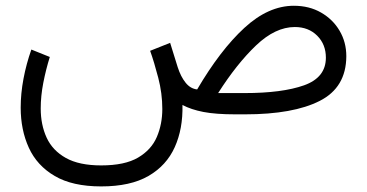

<svg xmlns="http://www.w3.org/2000/svg" viewBox="-20 -399 1280 670"><path d="M333 251.5Q232.9 251.5 170.9 215.1Q108.9 178.7 80.6 116.5Q52.2 54.2 52.2 -23.4Q52.2 -72.8 62 -124.5Q71.8 -176.3 89.4 -226.1L153.8 -200.2Q140.1 -156.2 131.1 -110.1Q122.1 -64 122.1 -20.5Q122.1 36.6 142.8 81.5Q163.6 126.5 210 152.3Q256.3 178.2 333 178.2Q415.5 178.2 461.9 150.9Q508.3 123.5 527.3 78.9Q546.4 34.2 546.4 -18.6Q546.4 -73.2 532.2 -127.7Q518.1 -182.1 503.9 -221.7L573.7 -249.5L600.1 -164.6Q610.8 -131.3 627.7 -110.4Q644.5 -89.4 668 -86.9Q748.5 -224.1 832.5 -301.5Q916.5 -378.9 1005.4 -378.9Q1059.1 -378.9 1100.3 -355.2Q1141.6 -331.5 1165 -291.7Q1188.5 -252 1188.5 -202.6Q1188 -93.8 1095.7 -46.9Q1003.4 0 835.4 0H800.8Q732.9 0 689.9 -8.3Q647 -16.6 616.7 -32.7Q618.7 50.3 589.8 114.5Q561 178.7 498 215.1Q435.1 251.5 333 251.5ZM1008.8 -304.7Q940.9 -304.7 873.5 -240.5Q806.2 -176.3 741.2 -74.2H833.5Q964.8 -74.2 1041 -101.3Q1117.2 -128.4 1117.2 -197.8Q1117.2 -244.1 1086.9 -274.4Q1056.6 -304.7 1008.8 -304.7Z"/></svg>

Font: Vazirmatn UI FD Light
Style: Regular
Weight: 300
Designer: Saber Rastikerdar
Foundry: Saber Rastikerdar
Version: Version 33.003